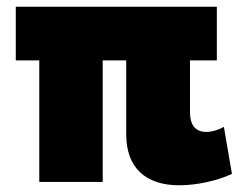

<svg xmlns="http://www.w3.org/2000/svg" viewBox="-20 -542 722 572"><path d="M356 -362V-142C356 -43 413 10 514 10C565 10 626 -3 671 -24L647 -164C631 -155 611 -149 595 -149C562 -149 546 -169 546 -209V-362H626V-522H27V-362H97V0H286V-362Z"/></svg>

Font: Raleway Black
Style: Regular
Weight: 900
Designer: Matt McInerney, Pablo Impallari, Rodrigo Fuenzalida
Foundry: Matt McInerney, Pablo Impallari, Rodrigo Fuenzalida
Version: Version 3.000g; ttfautohint (v1.5) -l 8 -r 28 -G 28 -x 14 -D